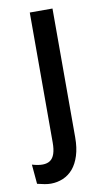

<svg xmlns="http://www.w3.org/2000/svg" viewBox="-107 -568 411 766"><g transform="rotate(-10 98.5 -184.5)"><path d="M36 159Q24 159 10.5 156.5Q-3 154 -19 150L-26 71Q24 86 47.5 69.5Q71 53 71 -1V-528H163V-6Q163 36 153 67.5Q143 99 126 119Q109 139 85.5 149Q62 159 36 159Z"/></g></svg>

Font: Bricolage Grotesque Condensed
Style: Regular
Weight: 400
Width: 3
Designer: Mathieu Triay
Foundry: Atelier Triay
Version: Version 1.000;gftools[0.9.30]